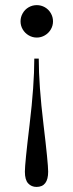

<svg xmlns="http://www.w3.org/2000/svg" viewBox="-20 -549 289 757"><path d="M169.9 127.9Q169.9 188 124 188Q104 188 91.1 174.1Q78.1 160.2 78.1 127.9Q78.1 95.7 96.7 -58.1Q115.2 -211.9 115.2 -317.9H132.8Q132.8 -213.4 151.4 -59.1Q169.9 95.2 169.9 127.9ZM180.4 -496.8Q189 -481.9 189 -464.8Q189 -447.8 180.4 -433.1Q171.9 -418.5 157 -409.7Q142.1 -400.9 125 -400.9Q107.9 -400.9 93 -409.7Q78.1 -418.5 69.6 -433.1Q61 -447.8 61 -464.8Q61 -481.9 69.6 -496.8Q78.1 -511.7 93 -520.3Q107.9 -528.8 125 -528.8Q142.1 -528.8 157 -520.3Q171.9 -511.7 180.4 -496.8Z"/></svg>

Font: PlayfairDisplay-Regular
Style: Regular
Weight: 400
Designer: Claus Eggers Sørensen
Foundry: Claus Eggers Sørensen
Version: Version 1.002;PS 001.002;hotconv 1.0.70;makeotf.lib2.5.58329